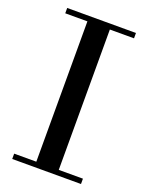

<svg xmlns="http://www.w3.org/2000/svg" viewBox="-142 -823 691 896"><g transform="rotate(20 204.0 -375.0)"><path d="M33 0V-26.5H143V-723.5H33V-750H374.5V-723.5H254.5V-26.5H374.5V0Z"/></g></svg>

Font: Bodoni Moda SC 9pt Medium
Style: Regular
Weight: 500
Designer: Owen Earl
Foundry: indestructible type
Version: Version 2.005